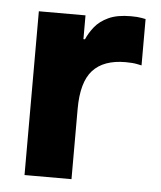

<svg xmlns="http://www.w3.org/2000/svg" viewBox="-44 -579 518 619"><g transform="rotate(5 214.5 -270.0)"><path d="M58 0V-530H209V-453H214Q223 -474 239 -494Q255 -514 283 -527Q311 -540 355 -540Q377 -540 390 -537.5Q403 -535 403 -535V-385Q403 -385 388.5 -388Q374 -391 351 -391Q280 -391 245 -352.5Q210 -314 210 -227V0Z"/></g></svg>

Font: Be Vietnam Pro
Style: Bold
Weight: 700
Designer: Lam Bao, Tony Le, Vietanh Nguyen
Foundry: Yellow Type Foundry
Version: Version 1.002; ttfautohint (v1.8.3)